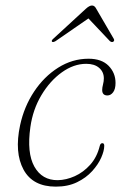

<svg xmlns="http://www.w3.org/2000/svg" viewBox="-20 -671 440 698"><path d="M293.5 -439Q248 -439 204.8 -408Q161.5 -377 130.5 -325Q99.5 -273 90.5 -209.5Q77 -115 105 -65.2Q133 -15.5 190 -16Q220.5 -16.5 251.8 -30.5Q283 -44.5 307.8 -72Q332.5 -99.5 342.5 -140Q345 -150.5 352 -150.5Q359 -150.5 359 -141Q359 -123 348 -98Q337 -73 315 -48.8Q293 -24.5 260 -8.5Q227 7.5 183 7.5Q99 7.5 65.5 -54.5Q32 -116.5 53 -215.5Q67.5 -283 103.8 -337.8Q140 -392.5 191.5 -425Q243 -457.5 302 -457.5Q349.5 -457.5 374.8 -431.8Q400 -406 400 -369.5Q400 -347 391.2 -335.5Q382.5 -324 370.5 -324Q351.5 -324 351.5 -344Q351.5 -352.5 354.5 -364Q357.5 -375.5 357.5 -386Q357.5 -409.5 340.5 -424.2Q323.5 -439 293.5 -439ZM182 -521.5Q173 -516.5 169.5 -519Q165.5 -523 173.5 -530L292 -639Q305 -651 314.5 -651Q324 -651 330 -639L393.5 -530Q397.5 -522.5 391 -519Q386 -516.5 379.5 -521.5L301.5 -604Z"/></svg>

Font: Fraunces 9pt S000 Thin
Style: Italic
Weight: 100
Italic angle: -16°
Version: Version 1.000; ttfautohint (v1.8.3)